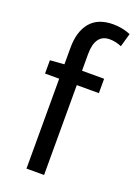

<svg xmlns="http://www.w3.org/2000/svg" viewBox="-140 -782 599 841"><g transform="rotate(20 159.5 -362.0)"><path d="M30 -419V-481L96 -486V-563Q96 -639 131.5 -681.5Q167 -724 238 -724Q280 -724 319 -708L301 -645Q274 -657 246 -657Q178 -657 178 -563V-486H281V-419H178V0H96V-419Z"/></g></svg>

Font: RibengUni
Style: Regular
Weight: 400
Designer: (1) Dr. Andrew Glass (Senior Program Manager at Microsoft Corporation)
(2) Bivuti Chakma (Chakma Font Designer & Keyboar
Foundry: Bivuti Chakma
Version: Version 2.2022; Updated on: 03 June 2022; Friday